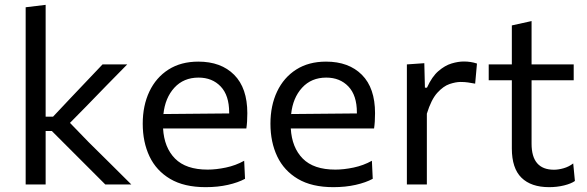

<svg xmlns="http://www.w3.org/2000/svg" viewBox="-20 -762 2424 793"><path d="M86 0V-732L168.5 -742V-280H199L271 -356.5Q304 -391 337.5 -426.5Q370.5 -461.5 403.5 -496H505.5Q462.5 -452.5 420 -409Q377.5 -365.5 335.5 -322L269 -254.5L346 -175Q390 -131.5 434.5 -87.5Q479 -43.5 522.5 0H415Q381 -34 347 -68Q313 -102 279.5 -135.5L194 -221H168.5V0Z M829.5 11Q740.5 11 683 -23Q625.5 -57 597.5 -116Q569.5 -175 569.5 -251Q569.5 -326 597 -384Q624.5 -442 676 -474.8Q727.5 -507.5 799 -507.5Q893 -507.5 947.2 -453Q1001.5 -398.5 1001.5 -294.5Q1001.5 -258 997.5 -231.5H653.5Q658 -152.5 703 -107Q748 -61.5 837.5 -61.5Q872.5 -61.5 913 -70Q953.5 -78.5 988.5 -98L992 -23.5Q963.5 -8 921.5 1.5Q879.5 11 829.5 11ZM800 -441.5Q738.5 -441.5 700.2 -399.8Q662 -358 655 -291L926.5 -293.5Q926.5 -295 926.5 -297.5Q926.5 -368 891.5 -404.8Q856.5 -441.5 800 -441.5Z M1357 11Q1268 11 1210.5 -23Q1153 -57 1125 -116Q1097 -175 1097 -251Q1097 -326 1124.5 -384Q1152 -442 1203.5 -474.8Q1255 -507.5 1326.5 -507.5Q1420.5 -507.5 1474.8 -453Q1529 -398.5 1529 -294.5Q1529 -258 1525 -231.5H1181Q1185.5 -152.5 1230.5 -107Q1275.5 -61.5 1365 -61.5Q1400 -61.5 1440.5 -70Q1481 -78.5 1516 -98L1519.5 -23.5Q1491 -8 1449 1.5Q1407 11 1357 11ZM1327.5 -441.5Q1266 -441.5 1227.8 -399.8Q1189.5 -358 1182.5 -291L1454 -293.5Q1454 -295 1454 -297.5Q1454 -368 1419 -404.8Q1384 -441.5 1327.5 -441.5Z M1660.5 0V-496L1732.5 -501L1735 -400H1743.5Q1764 -445.5 1790.8 -468.5Q1817.5 -491.5 1845 -499.8Q1872.5 -508 1895.5 -508Q1925 -508 1950 -499.5L1942.5 -416.5Q1926 -419.5 1912.8 -421.5Q1899.5 -423.5 1882 -423.5Q1862.5 -423.5 1837 -415Q1811.5 -406.5 1786.2 -378.8Q1761 -351 1743 -292.5V0Z M2248 11Q2173.5 11 2133.8 -28Q2094 -67 2094 -149V-430.5H1998.5V-496H2094V-657L2175.5 -675V-496H2349.5V-430.5H2175.5V-168.5Q2175.5 -61 2268 -61Q2286.5 -61 2308.2 -67.2Q2330 -73.5 2347.5 -87L2354.5 -14.5Q2339 -3.5 2309.8 3.8Q2280.5 11 2248 11Z"/></svg>

Font: Heraclito
Style: Regular
Weight: 400
Designer: Kostas Bartsokas (font) & Cristiano Sobral (main changes)
Foundry: Kostas Bartsokas (font) & Cristiano Sobral (main changes)
Version: Version 1.00;July 8, 2020;FontCreator 13.0.0.2655 64-bit